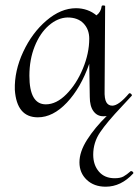

<svg xmlns="http://www.w3.org/2000/svg" viewBox="-20 -430 524 725"><path d="M475 216Q479 216 482 219.5Q485 223 483 225Q437 275 379 275Q335 275 307.5 249Q280 223 280 183Q280 143 309 97.5Q338 52 383 8Q380 9 370 9Q347 9 333 -10Q319 -29 319 -64L317 -189Q285 -98 232.5 -42.5Q180 13 123 13Q43 13 36 -91Q34 -162 67.5 -234Q101 -306 155.5 -352.5Q210 -399 267 -399Q289 -399 309 -392Q329 -385 344 -372Q361 -384 364 -407Q365 -410 371.5 -409.5Q378 -409 377 -406L375 -89Q374 -57 381.5 -44Q389 -31 404 -31Q428 -31 467 -77Q468 -78 470 -78Q473 -78 476 -74.5Q479 -71 478 -69L440 -28Q384 31 358 69.5Q332 108 332 154Q332 193 353.5 218Q375 243 413 243Q434 243 446 236.5Q458 230 474 216ZM235 -364Q198 -363 164.5 -334Q131 -305 111 -255Q91 -205 91 -144Q91 -36 153 -36Q193 -36 231 -74.5Q269 -113 293 -171Q317 -229 317 -284Q317 -319 295.5 -341.5Q274 -364 235 -364Z"/></svg>

Font: Cormorant Upright
Style: Regular
Weight: 400
Designer: Christian Thalmann (Catharsis Fonts)
Foundry: Catharsis Fonts
Version: Version 3.302